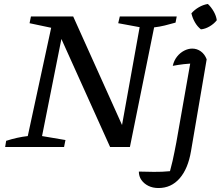

<svg xmlns="http://www.w3.org/2000/svg" viewBox="-20 -741 1113 968"><path d="M584 -658H871L865 -627Q837 -619 810.5 -612.5Q784 -606 757 -603L635 0H535L274 -579L297 -582L192 -55L310 -35L303 0H6L11 -31Q39 -40 66 -46Q93 -52 120 -55L238 -601L129 -624L136 -658H349L610 -78L589 -76L684 -604L576 -624ZM968 -421Q936 -421 906.5 -417.5Q877 -414 851 -409Q857 -436 872.5 -455.5Q888 -475 908.5 -485.5Q929 -496 949 -496Q973 -496 992.5 -482Q1012 -468 1022 -442ZM1022 -442 943 21Q928 110 885.5 158.5Q843 207 779 207Q750 207 728 196Q706 185 693 166.5Q680 148 680 124Q713 125 755.5 125.5Q798 126 837 122Q845 93 850 70.5Q855 48 859.5 25.5Q864 3 869 -23L944 -449ZM1028 -721Q1045 -705 1057.5 -683Q1070 -661 1073 -639Q1059 -621 1037 -608Q1015 -595 993 -593Q975 -607 962.5 -629Q950 -651 945 -674Q961 -692 982.5 -704.5Q1004 -717 1028 -721Z"/></svg>

Font: Piazzolla Thin Medium
Style: Italic
Weight: 500
Italic angle: -11.3°
Version: Version 2.005